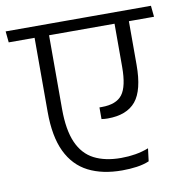

<svg xmlns="http://www.w3.org/2000/svg" viewBox="-92 -700 744 771"><g transform="rotate(-10 279.5 -314.5)"><path d="M-14.5 -585H578L573.5 -630.5H-19ZM150 -284.5V-599.5H91V-283Q91 -182.5 121 -120Q151 -57.5 208 -28.5Q265 0.5 345.5 0.5Q377 0.5 405.2 -3.5Q433.5 -7.5 456 -17L462.5 -69Q437 -59 408.2 -54.2Q379.5 -49.5 350 -49.5Q285 -49.5 240.2 -72.5Q195.5 -95.5 172.8 -147.2Q150 -199 150 -284.5ZM475.5 -407V-599.5L417 -599V-409Q417 -329 392.5 -296.8Q368 -264.5 308.5 -264.5Q307.5 -264.5 304 -264.5Q300.5 -264.5 299 -264.5V-217Q305 -216 311.5 -215.5Q318 -215 324.5 -215Q402 -215 438.8 -259.2Q475.5 -303.5 475.5 -407Z"/></g></svg>

Font: Anek Devanagari Light
Style: Regular
Weight: 300
Designer: Kailash Malviya (Devanagari) & Yesha Goshar (Latin)
Foundry: Ek Type
Version: Version 1.003